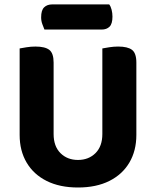

<svg xmlns="http://www.w3.org/2000/svg" viewBox="-20 -825 700 862"><path d="M330.1 16.8Q248.2 16.8 189.5 -12.6Q130.8 -42 99.5 -95.2Q68.2 -148.3 68.2 -219.1V-285.2H220.7V-223.1Q220.7 -168.2 251.5 -137.5Q282.3 -106.9 330.1 -106.9Q377.8 -106.9 408.7 -137.5Q439.5 -168.2 439.5 -223.1V-285.2H592.2V-219.1Q592.2 -148.3 560.9 -95.2Q529.6 -42 470.9 -12.6Q412.2 16.8 330.1 16.8ZM220.7 -254.8H68.2V-607.5Q78.6 -609.5 98.9 -612.8Q119.3 -616 138.9 -616Q182.2 -616 201.4 -601.1Q220.7 -586.1 220.7 -544.1ZM592.2 -253.3H439.5V-607.5Q449.8 -609.5 470.2 -612.8Q490.6 -616 510.2 -616Q553.4 -616 572.8 -601.1Q592.2 -586.1 592.2 -544.1ZM436.2 -692.3H179.5Q175.5 -702.1 170.1 -716.5Q164.7 -731 164.7 -747.1Q164.7 -779.3 178.3 -792.2Q191.8 -805.2 214.2 -805.2H470.3Q477.4 -796.1 481.1 -781.2Q484.9 -766.2 484.9 -750.4Q484.9 -718.2 471.8 -705.2Q458.8 -692.3 436.2 -692.3Z"/></svg>

Font: Baloo Paaji 2
Style: Regular
Weight: 400
Designer: Shuchita Grover, Noopur Datye and Ek Type
Foundry: Ek Type
Version: Version 1.700